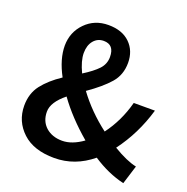

<svg xmlns="http://www.w3.org/2000/svg" viewBox="-122 -780 884 907"><g transform="rotate(20 319.5 -327.0)"><path d="M356 -116.2Q261.7 -196.3 201.2 -280.8Q138.2 -230 138.2 -182.1Q138.2 -134.3 169.9 -105.5Q202.1 -77.1 252 -77.1Q301.8 -77.1 356 -116.2ZM232.9 -408.2Q280.8 -438 305.7 -464.4Q330.1 -490.7 330.1 -525.9Q330.1 -587.9 276.9 -587.9Q246.1 -587.9 226.6 -564.5Q207 -541 207 -502Q207 -462.9 232.9 -408.2ZM27.8 -171.9Q27.8 -233.9 61 -276.9Q94.2 -319.8 152.8 -358.9Q110.8 -437 110.8 -504.4Q111.3 -572.3 157.2 -619.1Q203.1 -666 272.5 -666Q341.8 -666 380.9 -627.9Q419.9 -589.8 419.9 -529.3Q419.9 -468.8 383.3 -426.8Q346.7 -384.8 277.8 -336.9Q338.9 -253.9 426.8 -187Q483.9 -263.2 509.8 -360.8H616.2Q579.1 -233.9 503.9 -133.8Q573.7 -91.8 622.1 -82L592.8 12.2Q511.7 -6.8 434.1 -58.1Q348.6 12.2 245.1 12.2Q141.6 12.2 85 -40.5Q28.3 -93.3 27.8 -171.9Z"/></g></svg>

Font: SourceSansPro-Semibold
Style: Regular
Weight: 600
Designer: Paul D. Hunt
Foundry: Adobe Systems Incorporated
Version: Version 2.020;PS 2.0;hotconv 1.0.86;makeotf.lib2.5.63406